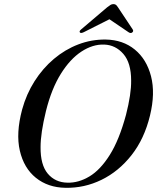

<svg xmlns="http://www.w3.org/2000/svg" viewBox="-20 -905 770 937"><path d="M496.5 -712Q580 -710.5 637.8 -663.2Q695.5 -616 717 -533Q738.5 -450 712 -341Q684.5 -227.5 622 -148Q559.5 -68.5 475.5 -27.5Q391.5 13.5 298.5 11.5Q214 10 155.2 -37.2Q96.5 -84.5 76.8 -169.5Q57 -254.5 88 -370.5Q108.5 -445.5 148.5 -508.5Q188.5 -571.5 243 -617.5Q297.5 -663.5 362 -688.2Q426.5 -713 496.5 -712ZM309 -13.5Q363 -12 416.2 -43.8Q469.5 -75.5 515.8 -149Q562 -222.5 595 -345Q608 -396 614.2 -437.5Q620.5 -479 620 -512Q620 -598 582 -641.8Q544 -685.5 488.5 -687.5Q432.5 -689.5 377.2 -653.2Q322 -617 276.8 -544.5Q231.5 -472 204.5 -364Q191 -308.5 184.5 -265Q178 -221.5 178 -188Q177 -100.5 213.2 -57.5Q249.5 -14.5 309 -13.5ZM624.5 -746Q617 -741 607 -748L514 -811L389 -748Q375.5 -741.5 370.5 -746Q364.5 -752 376 -761.5L502.5 -869Q512 -876.5 518.8 -880.8Q525.5 -885 533.5 -885Q542 -885 546.5 -880.8Q551 -876.5 556 -869L627.5 -761.5Q633.5 -752.5 624.5 -746Z"/></svg>

Font: Fraunces 72pt S000
Style: Italic
Weight: 400
Italic angle: -16°
Version: Version 1.000; ttfautohint (v1.8.3)